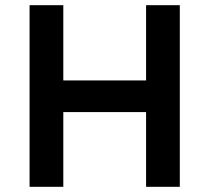

<svg xmlns="http://www.w3.org/2000/svg" viewBox="-20 -720 808 740"><path d="M94 0V-700H224V-410H543V-700H673V0H543V-288H224V0Z"/></svg>

Font: Lexend Deca Medium
Style: Regular
Weight: 500
Designer: Bonnie Shaver-Troup, Thomas Jockin
Foundry: Lexend
Version: Version 1.008; ttfautohint (v1.8.4.7-5d5b)